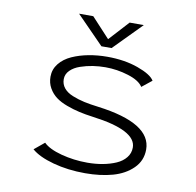

<svg xmlns="http://www.w3.org/2000/svg" viewBox="-78 -758 865 847"><g transform="rotate(10 355.0 -334.0)"><path d="M499 -677.5 376.5 -553H331L209 -677.5H272.5L354.5 -589L435.5 -677.5ZM357 11Q279.5 11 213.5 -7Q147.5 -25 115 -53.5L160.5 -91Q185 -66.5 241.2 -51.5Q297.5 -36.5 358.5 -36.5Q394.5 -36.5 427 -42.5Q459.5 -48.5 486.5 -60.2Q513.5 -72 529.2 -91.8Q545 -111.5 545 -137Q545 -214.5 347.5 -240Q313.5 -244.5 285.8 -250.8Q258 -257 228.2 -268Q198.5 -279 178.8 -293.8Q159 -308.5 146 -331.2Q133 -354 133 -382Q133 -415 153.5 -440.8Q174 -466.5 208 -481.8Q242 -497 282 -504.5Q322 -512 365 -512Q443 -512 503.5 -490.2Q564 -468.5 579.5 -442.5L535 -407Q518.5 -433.5 468 -449.2Q417.5 -465 365 -465Q337 -465 309 -460.8Q281 -456.5 253.8 -447.2Q226.5 -438 209.5 -421Q192.5 -404 192.5 -381.5Q192.5 -359 206.2 -342Q220 -325 246 -314.5Q272 -304 299.5 -298Q327 -292 364 -287.5Q604.5 -256.5 604.5 -138.5Q604.5 -88.5 569.5 -54Q534.5 -19.5 480 -4.2Q425.5 11 357 11Z"/></g></svg>

Font: League Mono UltraLight
Style: Regular
Weight: 200
Width: 6
Designer: Tyler Finck
Foundry: The League of Moveable Type / Tyler Finck
Version: Version 2.210